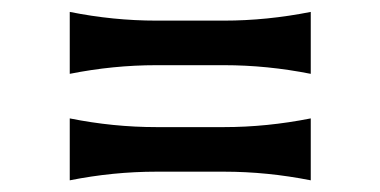

<svg xmlns="http://www.w3.org/2000/svg" viewBox="-20 -526 642 324"><path d="M97.7 -326.2Q170.9 -311.5 244.1 -311.5H357.9Q430.2 -311.5 504.4 -326.2V-221.7Q430.7 -236.3 357.9 -236.3H244.1Q170.9 -236.3 97.7 -221.7ZM97.7 -505.9Q170.9 -491.2 244.1 -491.2H357.9Q430.2 -491.2 504.4 -505.9V-401.4Q430.7 -416 357.9 -416H244.1Q170.9 -416 97.7 -401.4Z"/></svg>

Font: Classica
Style: Book
Weight: 400
Version: Version 1.001